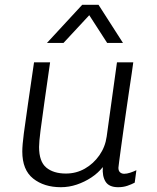

<svg xmlns="http://www.w3.org/2000/svg" viewBox="-20 -771 657 801"><path d="M234 10Q164 10 118.5 -26Q73 -62 73 -139Q73 -165 79.5 -215Q86 -265 97 -339.5Q108 -414 122 -511H189Q176 -419 165.5 -346.5Q155 -274 149 -226Q143 -178 143 -158Q143 -97 173 -72Q203 -47 255 -47Q298 -47 334 -67.5Q370 -88 394.5 -123Q419 -158 425 -201L468 -511H536Q534 -495 529.5 -464.5Q525 -434 519 -394.5Q513 -355 507 -312Q501 -269 495 -228Q489 -187 484.5 -152.5Q480 -118 477 -96.5Q474 -75 474 -71Q474 -58 481 -52Q488 -46 498 -46Q509 -46 523 -50.5Q537 -55 549 -61L542 -9Q529 -2 511.5 4Q494 10 473 10Q435 10 420.5 -13Q406 -36 409 -74Q389 -49 361 -30.5Q333 -12 300.5 -1Q268 10 234 10ZM176 -592 323 -751H391L493 -592H427L336 -733H376L245 -592Z"/></svg>

Font: Chivo ExtraLight
Style: Italic
Weight: 250
Italic angle: -8.05°
Designer: Hector Gatti
Foundry: Omnibus-Type
Version: Version 2.002